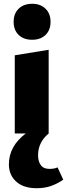

<svg xmlns="http://www.w3.org/2000/svg" viewBox="-20 -705 354 1014"><path d="M52 -590Q52 -633 78.5 -659Q105 -685 150 -685Q194 -685 220.5 -659Q247 -633 247 -590Q247 -546 220.5 -520.5Q194 -495 150 -495Q105 -495 78.5 -520.5Q52 -546 52 -590ZM314 244Q282 266 248.5 277.5Q215 289 174 289Q104 289 65.5 254Q27 219 27 163Q27 67 116 0H58V-413L237 -442V0Q181 46 181 115Q181 147 195.5 167Q210 187 241 187Q267 187 284 179Z"/></svg>

Font: Ysabeau Heavy
Style: Regular
Weight: 800
Designer: Christian Thalmann (Catharsis Fonts)
Version: Version 0.003